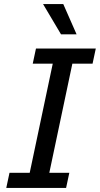

<svg xmlns="http://www.w3.org/2000/svg" viewBox="-20 -930 494 950"><path d="M11 0 27 -75H127L241 -615H142L158 -690H454L438 -615H338L224 -75H323L307 0ZM193 -910H293L359 -760H282Z"/></svg>

Font: Radio Canada
Style: Italic
Weight: 400
Italic angle: -12°
Designer: Charles Daoud, Etienne Aubert Bonn, Alexandre Saumier Demers, Jacques Le Bailly
Foundry: Radio-Canada
Version: Version 2.104;gftools[0.9.28.dev5+ged2979d]